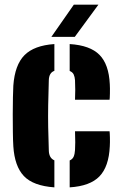

<svg xmlns="http://www.w3.org/2000/svg" viewBox="-20 -799 525 828"><path d="M37.5 -168Q36 -191.5 35.5 -228.5Q35 -265.5 35 -305.8Q35 -346 35.8 -379.8Q36.5 -413.5 37.5 -430Q44 -519 85.5 -561Q127 -603 214.5 -609V-493.5Q191.5 -485.5 190.5 -453Q188.5 -392 187.8 -344.5Q187 -297 187.8 -251.5Q188.5 -206 190.5 -151Q191 -117.5 214.5 -107.5V9Q123 2.5 83 -39.8Q43 -82 37.5 -168ZM303.5 -369Q304.5 -384 304.5 -411Q304.5 -438 303.5 -453Q302.5 -467.5 297.8 -477.8Q293 -488 280.5 -493V-609Q368.5 -603.5 409 -562.5Q449.5 -521.5 453.5 -436Q454.5 -419.5 454 -396.2Q453.5 -373 452.5 -369ZM280.5 9V-107Q293 -112.5 297.8 -123.8Q302.5 -135 303.5 -152Q304.5 -167 304.5 -185.5Q304.5 -204 303.5 -233H452.5Q453.5 -227 454 -205.8Q454.5 -184.5 453.5 -168Q449.5 -80.5 409 -38.5Q368.5 3.5 280.5 9ZM201.5 -640 298.5 -779H404.5L302.5 -640Z"/></svg>

Font: Big Shoulders Stencil Text Black
Style: Regular
Weight: 900
Designer: Patric King
Foundry: XO Type Co
Version: Version 1.000